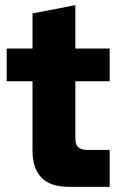

<svg xmlns="http://www.w3.org/2000/svg" viewBox="-20 -724 471 744"><path d="M246 0Q176 0 141 -35.5Q106 -71 106 -140V-409H6V-536H106V-672L272 -704V-536H405V-409H272V-188Q272 -163 284 -153Q296 -143 318 -143H405V0Z"/></svg>

Font: Mona Sans Expanded
Style: Bold
Weight: 700
Width: 7
Designer: Deni Anggara
Foundry: GitHub
Version: Version 2.000